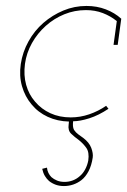

<svg xmlns="http://www.w3.org/2000/svg" viewBox="-20 -403 428 646"><path d="M337 -47Q311 -29 280.5 -18.5Q250 -8 218 -8Q180 -8 149.5 -22Q119 -36 98 -61Q77 -85 68 -117.5Q59 -150 64 -188Q69 -225 87.5 -258Q106 -291 134 -316Q162 -341 196.5 -355Q231 -369 269 -369Q300 -369 326 -359Q352 -349 373 -332L362 -252H376L388 -340Q366 -360 336 -371.5Q306 -383 271 -383Q230 -383 193 -367.5Q156 -352 126 -326Q96 -300 76 -264Q56 -228 50 -188Q44 -148 54 -113Q64 -78 86 -52Q108 -25 140.5 -10Q173 5 212 6L211 16Q208 36 219.5 47Q231 58 245 68Q259 79 270 94Q281 109 277 137Q274 153 266.5 167Q259 181 248 190Q238 199 225 204Q212 209 197 209Q183 209 172 204.5Q161 200 153 193Q147 187 143 179Q139 171 138 161L122 165Q125 179 131 189Q137 199 145 206Q155 214 167.5 218.5Q180 223 195 223Q211 223 226 218Q241 213 254 203Q268 192 278 173Q288 154 292 127Q294 113 287 94.5Q280 76 260 61Q253 56 244 49.5Q235 43 229 34Q226 28 225.5 21Q225 14 226 5Q249 5 280.5 -5Q312 -15 345 -37Z"/></svg>

Font: Josefin Slab Thin
Style: Italic
Weight: 100
Italic angle: -12°
Designer: Santiago Orozco
Foundry: Typemade
Version: Version 2.000